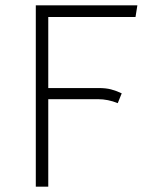

<svg xmlns="http://www.w3.org/2000/svg" viewBox="-20 -704 567 724"><path d="M162 -640V-372H353Q379 -372 398.5 -367Q418 -362 439 -352L424 -315Q387 -330 350 -330H162V0H115V-684H498L491 -640Z"/></svg>

Font: FiraGO ExtraLight
Style: Regular
Weight: 200
Designer: bBox Type
Foundry: bBox Type GmbH
Version: Version 1.001